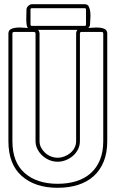

<svg xmlns="http://www.w3.org/2000/svg" viewBox="-20 -866 569 913"><path d="M106 -821Q106 -830 114.5 -838Q123 -846 132 -846H382Q397 -846 402.5 -834.5Q408 -823 409.5 -807Q411 -791 409.5 -774.5Q408 -758 408 -749Q408 -741 400 -733Q409 -733 424 -734.5Q439 -736 454 -734.5Q469 -733 479.5 -727Q490 -721 490 -706V-195Q490 -139 473 -97.5Q456 -56 425.5 -28.5Q395 -1 351.5 13Q308 27 254 27Q147 27 83.5 -29Q20 -85 20 -195V-706Q20 -721 31 -727Q42 -733 57.5 -734.5Q73 -736 88.5 -734.5Q104 -733 113 -733Q108 -738 106.5 -749.5Q105 -761 105 -774.5Q105 -788 105.5 -801Q106 -814 106 -821ZM367 -714Q360 -714 360 -706V-195Q360 -174 351 -156Q342 -138 327 -125Q312 -112 293 -104.5Q274 -97 254 -97Q234 -97 215.5 -104.5Q197 -112 182 -125.5Q167 -139 158 -157Q149 -175 149 -195V-706Q149 -714 141 -714H47Q39 -714 39 -706V-195Q39 -94 97.5 -43Q156 8 254 8Q303 8 343 -4.5Q383 -17 411.5 -42.5Q440 -68 455.5 -106Q471 -144 471 -195V-706Q471 -714 464 -714ZM254 -116Q270 -116 286 -122Q302 -128 314.5 -138.5Q327 -149 334.5 -163.5Q342 -178 342 -195V-706Q342 -716 348 -724H161Q168 -717 168 -706V-195Q168 -178 175.5 -164Q183 -150 195 -139Q207 -128 222.5 -122Q238 -116 254 -116ZM125 -749Q125 -743 132 -743H382Q389 -743 389 -749V-821Q389 -827 382 -827H132Q125 -827 125 -821Z"/></svg>

Font: RonaldsonGothicLicht
Style: Regular
Weight: 400
Designer: Mr. Robertson for MacKellar, Smiths & Jordan Co. Philadelphia
Foundry: CAT-Fonts Peter Wiegel
Version: 1.000